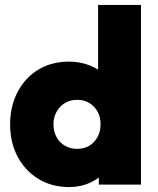

<svg xmlns="http://www.w3.org/2000/svg" viewBox="-20 -749 643 779"><path d="M261 10Q190 10 136 -23Q82 -56 51.5 -113.5Q21 -171 21 -244Q21 -318 51.5 -376Q82 -434 135.5 -466.5Q189 -499 261 -499Q307 -499 347 -482.5Q387 -466 414 -436Q441 -406 446 -368V-129Q441 -91 414 -59Q387 -27 347 -8.5Q307 10 261 10ZM292 -145Q321 -145 342 -157.5Q363 -170 375.5 -192.5Q388 -215 388 -245Q388 -274 376 -296Q364 -318 342.5 -331Q321 -344 293 -344Q265 -344 243.5 -331Q222 -318 209.5 -295.5Q197 -273 197 -245Q197 -216 209 -193.5Q221 -171 243 -158Q265 -145 292 -145ZM552 0H381V-131L406 -251L378 -369V-729H552Z"/></svg>

Font: Outfit ExtraBold
Style: Regular
Weight: 800
Designer: Rodrigo Fuenzalida
Foundry: fragTYPE
Version: Version 1.100;gftools[0.9.27]